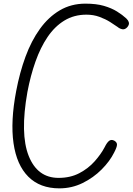

<svg xmlns="http://www.w3.org/2000/svg" viewBox="-20 -1024 728 1054"><path d="M306 10Q199.5 10 135.5 -54Q71.5 -118 54.2 -238Q37 -358 69 -525Q88 -625.5 120 -712.8Q152 -800 199 -865.2Q246 -930.5 308.2 -967.2Q370.5 -1004 449 -1004Q508.5 -1004 550.5 -991.8Q592.5 -979.5 622.2 -961Q652 -942.5 673 -923Q683 -914 687 -901.8Q691 -889.5 679 -875Q666 -860.5 651.2 -863.5Q636.5 -866.5 625.5 -876Q609.5 -887.5 584 -903.5Q558.5 -919.5 525.8 -931.5Q493 -943.5 454.5 -943.5Q386.5 -943.5 333.5 -911.2Q280.5 -879 241.2 -821Q202 -763 174.8 -686Q147.5 -609 130.5 -519Q89.5 -289 137.5 -168.2Q185.5 -47.5 301.5 -47.5Q366 -47.5 415.2 -73.2Q464.5 -99 499.2 -138Q534 -177 554.5 -216Q567 -241.5 579 -250.8Q591 -260 607 -252Q623 -243 622.2 -229Q621.5 -215 606.5 -186.5Q583 -139 538 -93.8Q493 -48.5 433.5 -19.2Q374 10 306 10Z"/></svg>

Font: Edu NSW ACT Cursive
Style: Regular
Weight: 400
Designer: Tina and Corey Anderson, Eben Sorkin, Mirko Velimirovic
Foundry: Sorkin Type Co.
Version: Version 2.000